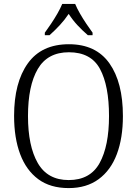

<svg xmlns="http://www.w3.org/2000/svg" viewBox="-20 -951 702 981"><path d="M331 10Q237 10 175.5 -35.5Q114 -81 83 -163.5Q52 -246 52 -359Q52 -529 122 -627Q192 -725 332 -725Q470 -725 539 -627.5Q608 -530 608 -358Q608 -246 577 -163.5Q546 -81 484 -35.5Q422 10 331 10ZM331 -31Q441 -31 489 -118Q537 -205 537 -358Q537 -513 491 -598.5Q445 -684 332 -684Q223 -684 173 -598.5Q123 -513 123 -358Q123 -205 173 -118Q223 -31 331 -31ZM209 -784Q223 -803 240.5 -829Q258 -855 273.5 -882Q289 -909 298 -931H364Q373 -909 388.5 -882Q404 -855 421.5 -829Q439 -803 453 -784V-771H429Q399 -797 375 -823Q351 -849 331 -880Q310 -849 286 -823Q262 -797 233 -771H209Z"/></svg>

Font: Noto Serif SemiCondensed Light
Style: Regular
Weight: 300
Width: 4
Designer: Monotype Design Team
Foundry: Monotype Imaging Inc.
Version: Version 2.013